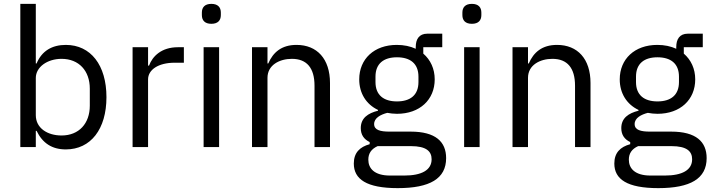

<svg xmlns="http://www.w3.org/2000/svg" viewBox="-20 -760 3679 992"><path d="M85 0H165V-84H169C200 -20 249 12 320 12C449 12 530 -93 530 -258C530 -423 449 -528 320 -528C249 -528 196 -497 169 -432H165V-740H85ZM298 -60C225 -60 165 -98 165 -165V-357C165 -414 225 -456 298 -456C388 -456 444 -394 444 -302V-214C444 -122 388 -60 298 -60Z M745 0V-350C745 -399 797 -436 883 -436H930V-516H899C815 -516 768 -470 750 -421H745V-516H665V0Z M1072 -637C1106 -637 1121 -655 1121 -682V-695C1121 -722 1106 -740 1072 -740C1038 -740 1023 -722 1023 -695V-682C1023 -655 1038 -637 1072 -637ZM1032 0H1112V-516H1032Z M1362 0V-358C1362 -424 1424 -456 1488 -456C1565 -456 1605 -409 1605 -317V0H1685V-331C1685 -456 1618 -528 1512 -528C1435 -528 1391 -490 1366 -432H1362V-516H1282V0Z M2285 57C2285 -28 2230 -80 2102 -80H1992C1945 -80 1913 -88 1913 -119C1913 -151 1947 -168 1981 -177C1996 -174 2014 -172 2031 -172C2149 -172 2226 -245 2226 -350C2226 -405 2204 -451 2167 -483V-516H2265V-586H2188C2145 -586 2128 -557 2128 -517V-508C2100 -521 2067 -528 2030 -528C1913 -528 1836 -455 1836 -350C1836 -278 1872 -221 1933 -192V-188C1881 -175 1844 -150 1844 -98C1844 -63 1861 -40 1890 -26V-15C1839 -1 1808 29 1808 85C1808 166 1874 212 2035 212C2201 212 2285 163 2285 57ZM2210 63C2210 119 2158 147 2069 147H1995C1914 147 1883 110 1883 65C1883 33 1898 10 1931 -5H2103C2183 -5 2210 22 2210 63ZM2031 -236C1963 -236 1920 -268 1920 -336V-364C1920 -432 1963 -464 2031 -464C2099 -464 2142 -432 2142 -364V-336C2142 -268 2099 -236 2031 -236Z M2418 -637C2452 -637 2467 -655 2467 -682V-695C2467 -722 2452 -740 2418 -740C2384 -740 2369 -722 2369 -695V-682C2369 -655 2384 -637 2418 -637ZM2378 0H2458V-516H2378Z M2708 0V-358C2708 -424 2770 -456 2834 -456C2911 -456 2951 -409 2951 -317V0H3031V-331C3031 -456 2964 -528 2858 -528C2781 -528 2737 -490 2712 -432H2708V-516H2628V0Z M3631 57C3631 -28 3576 -80 3448 -80H3338C3291 -80 3259 -88 3259 -119C3259 -151 3293 -168 3327 -177C3342 -174 3360 -172 3377 -172C3495 -172 3572 -245 3572 -350C3572 -405 3550 -451 3513 -483V-516H3611V-586H3534C3491 -586 3474 -557 3474 -517V-508C3446 -521 3413 -528 3376 -528C3259 -528 3182 -455 3182 -350C3182 -278 3218 -221 3279 -192V-188C3227 -175 3190 -150 3190 -98C3190 -63 3207 -40 3236 -26V-15C3185 -1 3154 29 3154 85C3154 166 3220 212 3381 212C3547 212 3631 163 3631 57ZM3556 63C3556 119 3504 147 3415 147H3341C3260 147 3229 110 3229 65C3229 33 3244 10 3277 -5H3449C3529 -5 3556 22 3556 63ZM3377 -236C3309 -236 3266 -268 3266 -336V-364C3266 -432 3309 -464 3377 -464C3445 -464 3488 -432 3488 -364V-336C3488 -268 3445 -236 3377 -236Z"/></svg>

Font: IBM Plex Thai Looped
Style: Regular
Weight: 400
Designer: Mike Abbink, Paul van der Laan, Pieter van Rosmalen, Ben Mitchell, Mark Frömberg
Foundry: Bold Monday
Version: Version 1.0